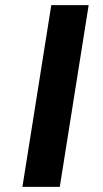

<svg xmlns="http://www.w3.org/2000/svg" viewBox="-20 -725 400 745"><path d="M67 0 179 -705H324L212 0Z"/></svg>

Font: Nunito Sans 7pt SemiExpanded
Style: Bold Italic
Weight: 700
Width: 6
Italic angle: -9°
Designer: Vernon Adams
Foundry: Vernon Adams
Version: Version 3.101;gftools[0.9.27]